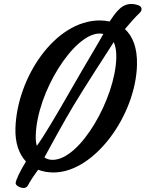

<svg xmlns="http://www.w3.org/2000/svg" viewBox="-20 -862 731 965"><path d="M58.6 59.6C59.1 74.7 106.9 97.7 120.6 69.3C131.8 47.9 150.4 20 171.9 -8.8C194.8 0 220.7 4.9 249 4.9C454.6 4.9 661.6 -282.2 668.5 -534.7C670.9 -622.1 646.5 -680.7 607.9 -715.8C634.8 -748 661.1 -777.3 682.1 -797.4C697.3 -811 692.9 -829.1 676.8 -835C642.1 -847.7 606.4 -845.7 573.7 -810.5C559.6 -795.9 545.4 -775.9 530.8 -753.9C515.1 -757.3 498.5 -759.3 481.9 -759.3C255.4 -759.3 65.4 -471.2 57.6 -217.8C55.2 -145 74.7 -88.4 110.4 -50.3C82 -3.4 59.6 41 58.6 59.6ZM165 -128.9C160.6 -144.5 159.2 -161.6 159.7 -181.2C165.5 -398.4 351.1 -693.4 480 -693.4C486.8 -693.4 493.7 -692.9 499.5 -691.4C474.1 -644.5 408.2 -536.6 350.1 -434.6C251.5 -262.7 199.2 -175.3 165 -128.9ZM203.1 -70.8C237.3 -134.8 306.6 -259.8 348.1 -329.1C401.9 -418.9 518.6 -599.1 551.8 -650.4C561.5 -628.9 565.4 -601.6 564.5 -570.3C559.1 -368.7 384.3 -58.6 244.6 -58.6C229 -58.6 214.8 -62.5 203.1 -70.8Z"/></svg>

Font: Courgette
Style: Regular
Weight: 400
Designer: Karolina Lach
Foundry: Karolina Lach
Version: Version 1.002